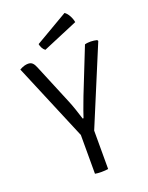

<svg xmlns="http://www.w3.org/2000/svg" viewBox="-163 -963 807 1049"><g transform="rotate(-20 241.0 -439.0)"><path d="M394 -683Q402 -685.5 411 -686.2Q420 -687 428 -687Q438 -687 447.2 -685.5Q456.5 -684 465 -682L468.5 -675.5L280 -223V0Q264 3 241 3Q218 3 203.5 0V-225.5L15 -674.5Q31 -683.5 43 -686.8Q55 -690 65 -690Q81 -690 90.5 -680.8Q100 -671.5 107 -653.5L203.5 -421Q213.5 -397.5 224.8 -364.2Q236 -331 243.5 -306.5H248.5Q254 -323.5 262.2 -346.8Q270.5 -370 278.5 -390.8Q286.5 -411.5 290 -421.5ZM347.5 -882.5Q361 -873.5 371.5 -854.5Q382 -835.5 385.5 -815.5L180.5 -729Q170.5 -736 164.2 -748.2Q158 -760.5 156.5 -771Z"/></g></svg>

Font: Signika SC Light
Style: Regular
Weight: 300
Designer: Anna Giedryś
Foundry: Anna Giedryś
Version: Version 2.000; ttfautohint (v1.8.3) -l 8 -r 50 -G 200 -x 9 -